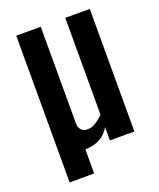

<svg xmlns="http://www.w3.org/2000/svg" viewBox="-139 -710 760 920"><g transform="rotate(-20 241.0 -250.5)"><path d="M55.7 -625H180.7V-130.4Q180.7 -110.8 192.6 -98.6Q204.6 -86.4 219.2 -86.4Q233.9 -86.4 243.7 -88.9Q253.4 -91.3 262.9 -97.4Q272.5 -103.5 277.8 -107.2Q283.2 -110.8 293.2 -119.6Q303.2 -128.4 305.7 -130.4V-625H430.7V0H305.7V-67.4Q267.6 -1 180.7 0V123L55.7 123.5Z"/></g></svg>

Font: Oswald-Regular
Style: Regular
Weight: 400
Designer: vernon adams
Foundry: vernon adams
Version: Version 2.002; ttfautohint (v0.92.18-e454-dirty) -l 8 -r 50 